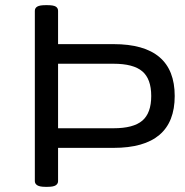

<svg xmlns="http://www.w3.org/2000/svg" viewBox="-20 -722 715 744"><path d="M156 2Q134 2 124.5 -4Q115 -10 115 -20V-680Q115 -691 124.5 -696.5Q134 -702 156 -702H164Q187 -702 196 -696.5Q205 -691 205 -680V-551H420Q657 -551 657 -350Q657 -149 420 -149H205V-20Q205 -10 196 -4Q187 2 164 2ZM420 -475H205V-225H420Q497 -225 531.5 -254.5Q566 -284 566 -350Q566 -416 531.5 -445.5Q497 -475 420 -475Z"/></svg>

Font: Asap Expanded
Style: Regular
Weight: 400
Width: 7
Designer: Pablo Cosgaya
Foundry: Omnibus-Type
Version: Version 3.001; ttfautohint (v1.8.4.7-5d5b)